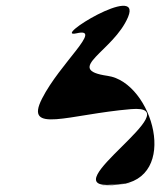

<svg xmlns="http://www.w3.org/2000/svg" viewBox="-20 -690 549 658"><path d="M124 -352C62 -230 215 -298 429 -316C643 -334 150 -39 364 -57C578 -75 171 -39 385 -57C599 -75 503 -408 349 -430C195 -452 370 -514 419 -632C468 -750 151 -555 243 -576C335 -597 186 -474 124 -352Z"/></svg>

Font: Interstorm
Style: Obl
Weight: 400
Version: Version 0.7